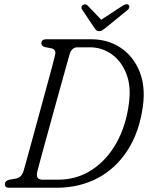

<svg xmlns="http://www.w3.org/2000/svg" viewBox="-20 -885 697 905"><path d="M3 -16.5Q3 -33 24.5 -38L51.5 -42.5Q67 -45.5 76.5 -53.8Q86 -62 91.5 -81Q94.5 -91 105.5 -130.5Q116.5 -170 132 -227Q147.5 -284 164.8 -347.2Q182 -410.5 198 -468.8Q214 -527 225.2 -569Q236.5 -611 239.5 -625Q246.5 -652 221.5 -657.5L192 -663Q175 -668 175 -681.5Q175.5 -700 198.5 -700H409Q487.5 -700 547.2 -660.8Q607 -621.5 636.5 -551Q666 -480.5 654 -387.5Q637.5 -264 581.8 -177.2Q526 -90.5 439.8 -45.2Q353.5 0 246.5 0H21.5Q3 0 3 -16.5ZM253 -38Q343 -38 413.8 -84.8Q484.5 -131.5 529.8 -213.2Q575 -295 588 -400Q598.5 -481 574.5 -540Q550.5 -599 504.8 -630.5Q459 -662 404 -662H345.5Q317.5 -662 308 -628.5Q305.5 -620.5 296.8 -589Q288 -557.5 275 -511Q262 -464.5 247 -410.2Q232 -356 217 -301.5Q202 -247 189 -199.5Q176 -152 167 -119Q158 -86 155.5 -75.5Q146.5 -38 181.5 -38ZM479.5 -755Q470 -747.5 463 -742.8Q456 -738 448 -738Q439 -738 434 -742.5Q429 -747 424 -755L367 -840Q359 -853.5 371 -861.5Q382.5 -869.5 394 -858L457 -792L558 -858Q577.5 -870 587 -861.5Q590 -858 589.5 -851.2Q589 -844.5 582.5 -839Z"/></svg>

Font: Fraunces 144pt S100 Light
Style: Italic
Weight: 300
Italic angle: -16°
Version: Version 1.000; ttfautohint (v1.8.3)